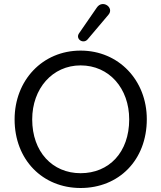

<svg xmlns="http://www.w3.org/2000/svg" viewBox="-20 -931 807 960"><path d="M383 9C574 9 714 -130 714 -335C714 -529 574 -678 383 -678C192 -678 53 -529 53 -334C53 -132 193 9 383 9ZM383 -65C242 -65 141 -172 141 -334C141 -488 242 -604 383 -604C526 -604 626 -489 626 -334C626 -169 525 -65 383 -65ZM418 -734 522 -857C553 -892 493 -936 464 -893L375 -764C356 -736 396 -709 418 -734Z"/></svg>

Font: SN Pro Book
Style: Regular
Weight: 350
Designer: Tobias Whetton
Foundry: Supernotes
Version: Version 1.003;Glyphs 3.3 (3324)